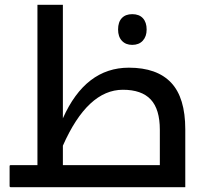

<svg xmlns="http://www.w3.org/2000/svg" viewBox="-20 -780 861 800"><path d="M25 0Q20 0 20 -5V-88Q20 -92 25 -92H136V-760H242V-287Q336 -498 517 -498Q634 -498 693 -435.5Q752 -373 752 -241V0ZM242 -92H646V-239Q646 -325 608 -365.5Q570 -406 492 -406Q345 -406 242 -173ZM531 -593Q504 -593 488 -610Q472 -627 472 -657Q472 -688 487.5 -704.5Q503 -721 531 -721Q560 -721 575.5 -704Q591 -687 591 -657Q591 -628 575 -610.5Q559 -593 531 -593Z"/></svg>

Font: Noto Kufi Arabic Medium
Style: Regular
Weight: 500
Designer: Monotype Design Team, David Williams, Khaled Hosny
Foundry: Google LLC
Version: Version 2.109; ttfautohint (v1.8.4.7-5d5b)